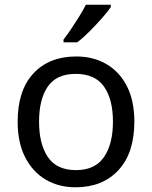

<svg xmlns="http://www.w3.org/2000/svg" viewBox="-20 -786 645 816"><path d="M551 -269Q551 -136 483.5 -63Q416 10 301 10Q230 10 174.5 -22.5Q119 -55 87 -117.5Q55 -180 55 -269Q55 -402 122 -474Q189 -546 304 -546Q377 -546 432.5 -513.5Q488 -481 519.5 -419.5Q551 -358 551 -269ZM146 -269Q146 -174 183.5 -118.5Q221 -63 303 -63Q384 -63 422 -118.5Q460 -174 460 -269Q460 -364 422 -418Q384 -472 302 -472Q220 -472 183 -418Q146 -364 146 -269ZM451 -756Q439 -738 414 -709.5Q389 -681 360.5 -652.5Q332 -624 308 -606H250V-618Q265 -637 282.5 -663Q300 -689 317 -716.5Q334 -744 345 -766H451Z"/></svg>

Font: Noto Sans Wancho
Style: Regular
Weight: 400
Designer: Monotype Design Team
Foundry: Monotype Imaging Inc.
Version: Version 2.001; ttfautohint (v1.8.4.7-5d5b)